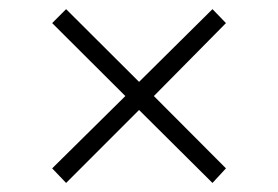

<svg xmlns="http://www.w3.org/2000/svg" viewBox="-20 -445 614 424"><path d="M95.2 -73.2 256.8 -232.9 95.2 -394 126 -424.8 287.1 -264.2 449.2 -424.8 479 -394 319.8 -232.9 479 -73.2 449.2 -41 287.1 -202.1 126 -41Z"/></svg>

Font: Dehuti
Style: Bold
Weight: 700
Version: Version 1.2